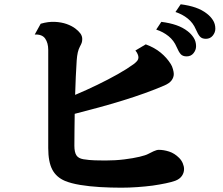

<svg xmlns="http://www.w3.org/2000/svg" viewBox="-20 -873 1040 896"><path d="M823.2 -853Q862.3 -848.1 892.6 -837.6Q922.9 -827.1 945.8 -809.1Q962.4 -796.4 973.6 -779.1Q984.9 -761.7 984.9 -738.8Q984.9 -721.7 972.9 -706.8Q960.9 -691.9 940.9 -691.9Q922.4 -691.9 913.1 -702.4Q903.8 -712.9 894 -735.8Q881.3 -766.1 856.2 -786.4Q831.1 -806.6 798.8 -816.9ZM732.9 -771Q772 -766.1 802.5 -755.6Q833 -745.1 856 -727.1Q872.6 -714.4 883.8 -697Q895 -679.7 895 -657.2Q895 -639.6 883.1 -624.8Q871.1 -609.9 851.1 -609.9Q832.5 -609.9 823.2 -620.4Q814 -630.9 804.2 -653.8Q791.5 -684.1 766.4 -704.3Q741.2 -724.6 709 -734.9ZM169.9 -762.2Q205.1 -772.5 235.8 -771Q266.6 -769.5 290.8 -761Q314.9 -752.4 331.1 -740.2Q346.2 -729 355 -717Q363.8 -705.1 363.8 -690.9Q363.8 -680.2 361.1 -672.9Q358.4 -665.5 353 -655.8Q346.7 -644 343 -628.2Q339.4 -612.3 337.9 -590.8Q335.4 -556.2 333.7 -514.9Q332 -473.6 330.6 -430.2Q383.8 -452.6 434.6 -477.3Q485.4 -502 528.8 -526.4Q572.3 -550.8 603 -573.2Q611.3 -579.1 618.7 -587.2Q626 -595.2 626 -606Q626 -611.8 622.3 -620.6Q618.7 -629.4 611.8 -637.2L660.2 -666Q701.2 -650.9 729.7 -627.4Q758.3 -604 776.9 -574.2Q783.2 -564.5 787.1 -550.3Q791 -536.1 791 -527.8Q791 -512.2 781 -498.3Q771 -484.4 747.1 -474.1Q706.5 -456.5 657.2 -438.7Q607.9 -420.9 553.2 -404.1Q498.5 -387.2 441.4 -371.6Q384.3 -356 328.6 -341.8Q328.1 -301.8 327.6 -263.7Q327.1 -225.6 327.1 -192.9Q327.1 -163.1 336.4 -148.4Q345.7 -133.8 369.1 -129.9Q396 -125.5 422.6 -124.8Q449.2 -124 471.2 -124Q518.6 -124 560.1 -129.2Q601.6 -134.3 631.1 -141.4Q660.6 -148.4 671.9 -154.8Q681.6 -160.2 696.5 -167Q711.4 -173.8 721.2 -173.8Q743.7 -173.8 769 -165.8Q794.4 -157.7 815.9 -136.2Q827.1 -125 833 -110.8Q838.9 -96.7 838.9 -84Q838.9 -66.9 828.9 -52.2Q818.8 -37.6 798.8 -29.8Q781.7 -23.4 753.7 -17.6Q725.6 -11.7 691.9 -6.8Q657.7 -2.4 620.4 0.2Q583 2.9 545.9 2.9Q496.1 2.9 446.5 0Q397 -2.9 354.2 -10Q311.5 -17.1 283.2 -28.8Q242.7 -45.9 223.9 -81.8Q205.1 -117.7 205.1 -182.1V-640.1Q205.1 -672.4 190.9 -692.9Q176.8 -713.4 142.1 -711.9Z"/></svg>

Font: BIZ UDMincho
Style: Bold
Weight: 700
Monospace: yes
Designer: TypeBank Co., Ltd.
Foundry: Morisawa Inc.
Version: Version 1.06